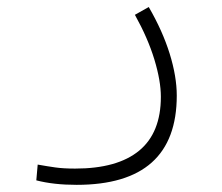

<svg xmlns="http://www.w3.org/2000/svg" viewBox="-20 -303 626 542"><path d="M196.3 218.8Q131.3 218.8 82.5 206.1L86.4 161.6Q113.8 166.5 136.5 169.7Q159.2 172.9 191.9 172.9Q311.5 172.9 372.8 122.3Q434.1 71.8 434.1 -29.8Q434.1 -74.7 415.8 -135Q397.5 -195.3 360.8 -261.2L399.9 -283.2Q439 -215.8 459 -151.4Q479 -86.9 479 -33.2Q479 218.8 196.3 218.8Z"/></svg>

Font: Cascadia Code ExtraLight
Style: Regular
Weight: 200
Monospace: yes
Designer: Aaron Bell
Foundry: Saja Typeworks
Version: Version 2407.024; ttfautohint (v1.8.4)